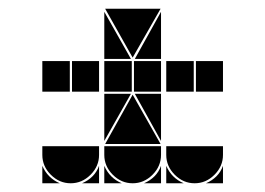

<svg xmlns="http://www.w3.org/2000/svg" viewBox="-20 -422 608 440"><path d="M221 -92 284 -205 348 -92ZM348 -402 284 -290 221 -402ZM282 -212H219V-282H282ZM424 -212H361V-282H424ZM140 -212H77V-282H140ZM349 -212H287V-282H349ZM491 -212H429V-282H491ZM207 -212H145V-282H207ZM219 -287V-395L280 -287ZM219 -207H280L219 -99ZM349 -207V-99L289 -207ZM349 -287H289L349 -395ZM426 -2Q400 -2 380.5 -21.5Q361 -41 361 -67V-87H491V-67Q491 -41 471.5 -21.5Q452 -2 426 -2ZM142 -2Q116 -2 96.5 -21.5Q77 -41 77 -67V-87H207V-67Q207 -41 187.5 -21.5Q168 -2 142 -2ZM284 -2Q258 -2 238.5 -21.5Q219 -41 219 -67V-87H349V-67Q349 -41 329.5 -21.5Q310 -2 284 -2ZM219 -42Q231 -14 259 -2H219ZM77 -42Q89 -14 117 -2H77ZM361 -42Q373 -14 401 -2H361ZM310 -2Q324 -8 334 -18Q344 -28 349 -42V-2ZM168 -2Q182 -8 192 -18Q202 -28 207 -42V-2ZM452 -2Q466 -8 476 -18Q486 -28 491 -42V-2Z"/></svg>

Font: CAT DyFa
Style: Regular
Weight: 400
Designer: Peter Wiegel
Foundry: Peter Wiegel
Version: Version 1.001; ttfautohint (v1.3)